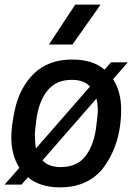

<svg xmlns="http://www.w3.org/2000/svg" viewBox="-27 -800 595 832"><path d="M0 0ZM234 12Q146 12 94 -32L66 0H-7L57 -73Q22 -128 22 -204Q22 -254 37 -323Q58 -421 120.5 -481.5Q183 -542 286 -542Q376 -542 426 -498L454 -530H527L463 -457Q498 -402 498 -326Q498 -170 414 -64Q347 12 234 12ZM129 -157 363 -425Q337 -454 284 -454Q215 -454 177.5 -406Q140 -358 130 -278Q124 -231 124 -215Q125 -173 129 -157ZM236 -76Q308 -76 344.5 -125Q381 -174 390 -252Q397 -303 397 -328Q396 -353 391 -373L157 -105Q184 -76 236 -76ZM409 -607ZM287 -607H185L299 -780H409Z"/></svg>

Font: Tanohe Sans Medium
Style: Italic
Weight: 500
Designer: Village Type and Design LLC & Cristiano Sobral
Foundry: Cooper Hewitt Smithsonian Design Museum
Version: Version 1.00;September 29, 2021;FontCreator 13.0.0.2655 64-b